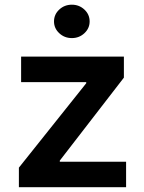

<svg xmlns="http://www.w3.org/2000/svg" viewBox="-20 -782 602 802"><path d="M506.7 0H58.9V-81.7L340.2 -434.3V-438.9H68.2V-545.5H497.5V-457.7L229.8 -111.2V-106.5H506.7ZM280.2 -622.9Q249.3 -622.9 227.5 -643.3Q205.6 -663.7 205.6 -692.5Q205.6 -721.6 227.5 -742Q249.3 -762.4 280.2 -762.4Q310.7 -762.4 332.6 -742Q354.4 -721.6 354.4 -692.5Q354.4 -663.7 332.6 -643.3Q310.7 -622.9 280.2 -622.9Z"/></svg>

Font: Linik Sans SemiBold
Style: Regular
Weight: 600
Designer: Rasmus Andersson (font), Cristiano Sobral (main changes)
Foundry: rsms
Version: Version 3.018;June 1, 2022;FontCreator 14.0.0.2814 64-bit; t